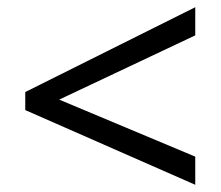

<svg xmlns="http://www.w3.org/2000/svg" viewBox="-20 -628 612 532"><path d="M521 -116 50 -323V-373L521 -608V-530L144 -352L521 -194Z"/></svg>

Font: Noto Sans Tangsa
Style: Regular
Weight: 400
Designer: David Williams
Foundry: Google LLC
Version: Version 1.504